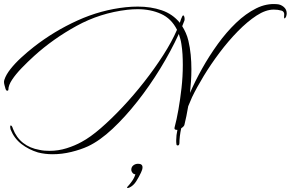

<svg xmlns="http://www.w3.org/2000/svg" viewBox="-24 -607 1455 961"><path d="M239 165Q201 165 166 156Q120 142 83.5 114Q47 86 29 41Q28 36 27.5 33Q27 30 27 28Q27 21 30 21Q36 21 41 38Q58 82 92 108.5Q126 135 173 143Q186 146 198.5 147Q211 148 224 148Q268 148 309.5 135Q351 122 385 103Q428 80 480.5 34.5Q533 -11 589 -70.5Q645 -130 697.5 -197Q750 -264 793 -331Q836 -398 862 -458Q834 -514 782 -537.5Q730 -561 665 -561Q640 -561 613 -558Q477 -542 359.5 -477.5Q242 -413 147 -327Q115 -298 85 -267Q55 -236 36.5 -208Q18 -180 18 -159Q18 -153 12 -153Q7 -153 4 -161Q1 -172 -1.5 -181Q-4 -190 -4 -197Q-4 -202 -2 -208Q6 -233 28.5 -261.5Q51 -290 82 -318.5Q113 -347 145 -372Q246 -451 364 -504.5Q482 -558 607 -571Q637 -574 666 -574Q731 -574 785.5 -555.5Q840 -537 876 -493L882 -511Q889 -530 893 -530Q896 -530 898 -524.5Q900 -519 900 -512Q900 -506 899 -504L888 -476Q898 -460 906 -442Q914 -424 919 -403Q927 -369 930.5 -333Q934 -297 934 -260Q934 -230 932 -200.5Q930 -171 927 -142Q952 -200 987.5 -263.5Q1023 -327 1066 -386.5Q1109 -446 1157.5 -492.5Q1206 -539 1258 -565Q1310 -591 1363 -586Q1381 -585 1396 -572.5Q1411 -560 1411 -540Q1411 -533 1408 -524Q1407 -521 1404.5 -518Q1402 -515 1400 -515Q1397 -515 1398 -526Q1402 -549 1384.5 -554Q1367 -559 1346 -559Q1306 -559 1260 -529Q1214 -499 1166.5 -450.5Q1119 -402 1075 -343.5Q1031 -285 995.5 -226.5Q960 -168 937 -120Q932 -109 927.5 -97.5Q923 -86 918 -75Q914 -50 909 -26.5Q904 -3 899 18Q897 26 883 35Q874 77 874 110Q873 121 866 121Q859 121 859 114Q858 109 858 104Q858 99 858 94Q858 70 864 43H861Q846 43 850 30Q860 -7 869 -58Q878 -109 884.5 -166.5Q891 -224 891 -282Q891 -309 889.5 -335Q888 -361 884 -386Q882 -400 878.5 -412.5Q875 -425 871 -437Q832 -352 778.5 -264.5Q725 -177 663.5 -99Q602 -21 539 38Q476 97 417 125Q380 142 333 153.5Q286 165 239 165ZM615.4 334.2Q612 334.2 612 331.6Q612 329.1 619.6 321.4Q624.7 316.3 636.6 299.8Q648.5 283.2 653.6 265.3Q645.1 265.3 639.2 258.1Q633.2 250.9 633.2 242.4Q633.2 228.8 643.4 220.7Q653.6 212.7 667.2 212.7Q689.3 212.7 689.3 230.5Q689.3 241.6 681.7 256.8Q672.3 277.2 657.9 300.2Q643.4 323.1 622.2 332.5Q617.1 334.2 615.4 334.2Z"/></svg>

Font: WindSong
Style: Regular
Weight: 400
Designer: Robert E. Leuschke
Foundry: Robert E. Leuschke
Version: Version 1.010; ttfautohint (v1.8.3)